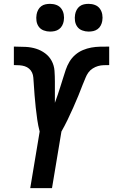

<svg xmlns="http://www.w3.org/2000/svg" viewBox="-20 -977 587 997"><path d="M137 0 186 -294Q178 -324 173.5 -355.5Q169 -387 165.5 -419Q162 -451 159.5 -483Q157 -515 155 -547Q154 -561 153 -574.5Q152 -588 146.5 -600Q141 -612 131 -620.5Q121 -629 108.5 -633Q96 -637 82 -638Q68 -639 54 -639H53Q53 -639 53 -639Q53 -639 53 -639Q53 -639 52.5 -639Q52 -639 52 -639V-735H54Q55 -735 55.5 -735Q56 -735 57 -735Q85 -735 113.5 -733.5Q142 -732 167.5 -724Q193 -716 214.5 -700Q236 -684 248.5 -660.5Q261 -637 263 -609.5Q265 -582 265 -554Q265 -526 265 -498.5Q265 -471 265 -443Q273 -464 280 -485.5Q287 -507 294 -528.5Q301 -550 307.5 -571.5Q314 -593 321.5 -615Q329 -637 341 -657Q353 -677 371 -692.5Q389 -708 410.5 -717Q432 -726 454 -730Q476 -734 498 -734.5Q520 -735 542 -735Q543 -735 544 -735Q545 -735 547 -735V-639Q532 -639 517.5 -638.5Q503 -638 489 -634Q475 -630 461.5 -621.5Q448 -613 439 -600.5Q430 -588 424.5 -574Q419 -560 413 -546V-545L412 -544Q400 -512 387 -480.5Q374 -449 360 -417.5Q346 -386 331 -355Q316 -324 299 -294L250 0ZM440 -813Q423 -813 407 -819Q391 -825 381.5 -838Q372 -851 369.5 -868Q367 -885 370 -902Q372 -914 378 -925.5Q384 -937 394 -944.5Q404 -952 416 -954.5Q428 -957 440 -957Q458 -957 473.5 -951Q489 -945 498.5 -932Q508 -919 511 -902Q514 -885 511 -868Q509 -856 503 -844.5Q497 -833 486.5 -825.5Q476 -818 464 -815.5Q452 -813 440 -813ZM240 -813Q223 -813 207 -819Q191 -825 181.5 -838Q172 -851 169.5 -868Q167 -885 170 -902Q172 -914 178 -925.5Q184 -937 194 -944.5Q204 -952 216 -954.5Q228 -957 240 -957Q258 -957 273.5 -951Q289 -945 298.5 -932Q308 -919 311 -902Q314 -885 311 -868Q309 -856 303 -844.5Q297 -833 286.5 -825.5Q276 -818 264 -815.5Q252 -813 240 -813Z"/></svg>

Font: Iosevka Curly Oblique
Style: Bold
Weight: 700
Italic angle: -9°
Monospace: yes
Designer: Belleve Invis
Foundry: Belleve Invis
Version: Version 11.1.0; ttfautohint (v1.8.3)